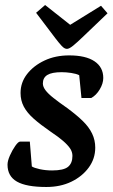

<svg xmlns="http://www.w3.org/2000/svg" viewBox="-20 -735 451 766"><path d="M165 11Q85 11 47.5 -10.5Q10 -32 10 -78Q10 -93 19.5 -114.5Q29 -136 41 -153Q53 -170 60 -170H99L107 -71Q116 -65 139 -60Q162 -55 188 -55Q234 -55 251.5 -69.5Q269 -84 269 -113Q269 -129 259.5 -143Q250 -157 231.5 -173Q213 -189 183 -209Q141 -238 114.5 -261.5Q88 -285 75 -309.5Q62 -334 62 -364Q62 -406 88 -439.5Q114 -473 157.5 -493.5Q201 -514 256 -514Q322 -514 357 -490.5Q392 -467 392 -424Q392 -402 378 -378.5Q364 -355 344 -344H305L296 -435Q284 -441 264 -444Q244 -447 226 -447Q187 -447 169 -436Q151 -425 151 -402Q151 -389 161.5 -375Q172 -361 193.5 -344Q215 -327 248 -304Q286 -276 310.5 -252Q335 -228 347.5 -202Q360 -176 360 -146Q360 -102 334 -66.5Q308 -31 264.5 -10Q221 11 165 11ZM247 -540Q237 -540 226 -552Q215 -564 202 -581L124 -684L160 -715L260 -636L383 -712L409 -682L316 -593Q287 -565 271.5 -552.5Q256 -540 247 -540Z"/></svg>

Font: Faustina SemiBold
Style: Italic
Weight: 600
Italic angle: -8°
Designer: Alfonso Garcia
Foundry: http://www.omnibus-type.com
Version: Version 1.200